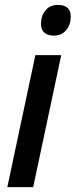

<svg xmlns="http://www.w3.org/2000/svg" viewBox="-20 -767 310 787"><path d="M148 -669Q148 -702 166.5 -724.5Q185 -747 218 -747Q243 -747 256.5 -735Q270 -723 270 -700Q270 -665 251 -643Q232 -621 201 -621Q176 -621 162 -633Q148 -645 148 -669ZM125 -541H231L116 0H10Z"/></svg>

Font: Noto Sans UI NarrowMedium
Style: Italic
Weight: 500
Width: 4
Italic angle: -12°
Designer: Monotype Design Team
Foundry: Monotype Imaging Inc.
Version: Version 1.001